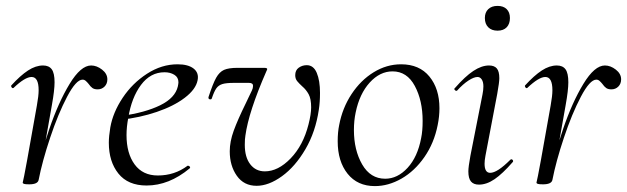

<svg xmlns="http://www.w3.org/2000/svg" viewBox="-20 -617 2126 651"><path d="M289 -395Q308 -395 326 -381Q344 -367 344 -348Q344 -333 334.5 -323.5Q325 -314 311 -314Q300 -314 293.5 -318.5Q287 -323 280 -333Q276 -338 271 -342.5Q266 -347 260 -347Q238 -347 207.5 -289Q177 -231 150 -150Q123 -69 111 -7L101 -8Q116 -88 147 -179Q178 -270 216 -332.5Q254 -395 289 -395ZM57 2 62 -21 72 -74 105 -259Q111 -292 111 -311Q111 -356 87 -356Q65 -356 26 -319L24 -318Q21 -318 19 -321.5Q17 -325 18 -327Q49 -361 75 -378Q101 -395 126 -395Q146 -395 155.5 -382Q165 -369 165 -338Q165 -311 156 -261L111 -7Q108 8 79 8Q66 8 61.5 6.5Q57 5 57 2Z M349 -133Q349 -155 354 -185Q363 -236 396 -285.5Q429 -335 478.5 -367Q528 -399 582 -399Q618 -399 636.5 -384.5Q655 -370 650 -345Q644 -314 606.5 -285.5Q569 -257 511.5 -237.5Q454 -218 390 -211L392 -224Q472 -235 523 -260Q574 -285 583 -324Q585 -334 585 -338Q585 -355 571 -363.5Q557 -372 538 -372Q490 -372 458 -329Q426 -286 415 -218Q409 -187 409 -159Q409 -97 436.5 -59.5Q464 -22 515 -22Q572 -22 616 -55H618Q621 -55 623.5 -52Q626 -49 623 -46Q553 12 477 12Q414 12 381.5 -28.5Q349 -69 349 -133Z M759 -104Q759 -137 772.5 -174Q786 -211 813 -266Q817 -275 822.5 -286Q828 -297 834 -310Q838 -318 838 -326Q838 -336 824 -336H773Q747 -336 734 -332Q721 -328 713.5 -317.5Q706 -307 698 -283Q697 -280 693 -280Q690 -280 688 -282Q686 -284 687 -288Q702 -334 713 -353.5Q724 -373 739.5 -380Q755 -387 786 -387H875Q886 -387 886 -383Q886 -381 883 -375Q823 -238 812 -157Q810 -146 810 -126Q810 -84 828.5 -60Q847 -36 878 -36Q923 -36 965.5 -80Q1008 -124 1026 -195Q1035 -230 1035 -253Q1035 -282 1026.5 -297.5Q1018 -313 1005 -324Q994 -334 987.5 -342Q981 -350 981 -362Q981 -379 993 -387.5Q1005 -396 1020 -396Q1043 -396 1054 -370Q1065 -344 1065 -302Q1065 -270 1061 -245Q1050 -170 1015.5 -111Q981 -52 936 -19.5Q891 13 850 13Q807 13 783 -21Q759 -55 759 -104Z M1125 -138Q1125 -169 1130 -193Q1141 -251 1172 -298Q1203 -345 1247 -372Q1291 -399 1340 -399Q1402 -399 1436 -357.5Q1470 -316 1470 -250Q1470 -222 1464 -193Q1452 -132 1419 -84.5Q1386 -37 1341.5 -11.5Q1297 14 1251 14Q1192 14 1158.5 -28Q1125 -70 1125 -138ZM1408 -149Q1413 -173 1413 -207Q1413 -276 1386.5 -325.5Q1360 -375 1311 -375Q1268 -375 1233.5 -337Q1199 -299 1186 -236Q1180 -208 1180 -176Q1180 -108 1208 -59.5Q1236 -11 1286 -11Q1328 -11 1362 -48Q1396 -85 1408 -149Z M1568 -36Q1568 -51 1575 -89L1616 -297Q1619 -312 1619 -324Q1619 -339 1613.5 -347.5Q1608 -356 1599 -356Q1587 -356 1568.5 -344Q1550 -332 1530 -310Q1529 -309 1527 -309Q1524 -309 1521.5 -312.5Q1519 -316 1522 -318Q1557 -358 1585 -376.5Q1613 -395 1638 -395Q1656 -395 1664.5 -385Q1673 -375 1673 -352Q1673 -338 1666 -299L1626 -89Q1623 -73 1623 -62Q1623 -31 1642 -31Q1666 -31 1710 -75Q1712 -77 1714 -77Q1717 -77 1719 -73.5Q1721 -70 1718 -67Q1684 -28 1657 -9.5Q1630 9 1604 9Q1586 9 1577 -1.5Q1568 -12 1568 -36ZM1624 -556Q1624 -575 1635.5 -586Q1647 -597 1667 -597Q1687 -597 1698 -586Q1709 -575 1709 -556Q1709 -536 1698 -524.5Q1687 -513 1667 -513Q1647 -513 1635.5 -524.5Q1624 -536 1624 -556Z M2031 -395Q2050 -395 2068 -381Q2086 -367 2086 -348Q2086 -333 2076.5 -323.5Q2067 -314 2053 -314Q2042 -314 2035.5 -318.5Q2029 -323 2022 -333Q2018 -338 2013 -342.5Q2008 -347 2002 -347Q1980 -347 1949.5 -289Q1919 -231 1892 -150Q1865 -69 1853 -7L1843 -8Q1858 -88 1889 -179Q1920 -270 1958 -332.5Q1996 -395 2031 -395ZM1799 2 1804 -21 1814 -74 1847 -259Q1853 -292 1853 -311Q1853 -356 1829 -356Q1807 -356 1768 -319L1766 -318Q1763 -318 1761 -321.5Q1759 -325 1760 -327Q1791 -361 1817 -378Q1843 -395 1868 -395Q1888 -395 1897.5 -382Q1907 -369 1907 -338Q1907 -311 1898 -261L1853 -7Q1850 8 1821 8Q1808 8 1803.5 6.5Q1799 5 1799 2Z"/></svg>

Font: Cormorant Garamond
Style: Italic
Weight: 400
Italic angle: -10°
Designer: Christian Thalmann (Catharsis Fonts)
Foundry: Catharsis Fonts
Version: Version 4.000